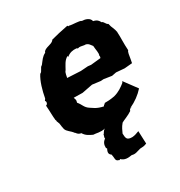

<svg xmlns="http://www.w3.org/2000/svg" viewBox="-172 -663 909 969"><g transform="rotate(-30 282.5 -178.0)"><path d="M330 68C338 52 341 40 358 20C367 14 400 3 421 -12C421 -18 425 -21 434 -26C432 -23 438 -21 430 -25C464 -41 493 -62 516 -88L462 -161C456 -161 459 -155 458 -155C439 -140 418 -124 387 -116C360 -111 345 -111 330 -111L323 -104C320 -107 322 -103 317 -98C299 -102 285 -107 273 -114C266 -119 258 -124 250 -129C227 -144 227 -161 209 -182C215 -199 209 -201 207 -212L258 -211L320 -223L367 -217L384 -218L430 -211L456 -216L504 -212L549 -216L553 -237C556 -256 559 -279 565 -282C562 -323 565 -363 563 -383C562 -388 563 -396 564 -386C559 -415 550 -421 545 -447C532 -452 531 -470 519 -472C514 -483 506 -494 485 -498C481 -520 454 -527 437 -527C425 -536 390 -533 367 -539C367 -533 361 -532 372 -533C364 -540 362 -538 361 -543C313 -533 296 -530 260 -520C252 -507 236 -505 218 -499C203 -494 196 -486 196 -481C174 -470 167 -456 150 -435C136 -429 136 -407 121 -401C101 -370 88 -324 80 -280C78 -280 79 -277 73 -271C79 -265 77 -260 75 -254C74 -254 74 -253 73 -251L66 -247C69 -211 68 -184 71 -162C67 -164 75 -160 73 -151C76 -147 76 -144 76 -144C82 -134 79 -125 85 -101C90 -83 110 -75 123 -56C126 -57 131 -40 151 -38C164 -16 183 -9 199 -1C216 -1 237 8 266 1C251 8 251 21 244 24C247 25 236 44 242 44C226 56 220 69 221 89L225 94C214 114 217 124 229 132C234 154 229 165 240 172C248 173 248 180 255 173C272 190 293 189 316 185C335 191 349 183 369 178C386 177 390 178 408 171L405 97C389 103 379 107 364 108C332 108 331 95 330 68ZM425 -332 426 -326 424 -318 366 -312 348 -314 306 -311 228 -315C231 -323 231 -343 241 -353C253 -374 263 -399 285 -410C287 -411 284 -404 287 -405C304 -419 322 -423 344 -421C346 -420 348 -418 350 -417C362 -422 370 -417 386 -415C408 -417 417 -395 423 -389C424 -367 431 -343 425 -332Z"/></g></svg>

Font: Asimov Print
Style: DIt
Weight: 250
Width: 0
Designer: Google
Version: Version 2.000980: 2014